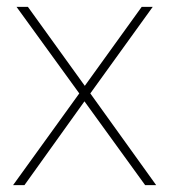

<svg xmlns="http://www.w3.org/2000/svg" viewBox="-20 -537 492 557"><path d="M423 -517 242 -266 433 0H401L225 -243L51 0H18L210 -266L28 -517H61L226 -288L391 -517Z"/></svg>

Font: FreesentationVF
Style: Regular
Weight: 400
Designer: glyphs from Roboto by Christian Robertson / Hangul glyphs from Noto Sans CJK(Source Han Sans) by Jang Soo-young and Kang
Foundry: PT&
Version: Version 2.001;Glyphs 3.3.1 (3343)